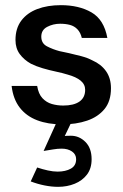

<svg xmlns="http://www.w3.org/2000/svg" viewBox="-20 -470 476 744"><path d="M221 12Q166 12 124 -4Q82 -20 56.5 -53Q31 -86 25 -137H124Q129 -106 144.5 -89.5Q160 -73 181 -67Q202 -61 225 -61Q266 -61 288 -76.5Q310 -92 310 -122Q310 -143 292.5 -157.5Q275 -172 242 -181Q223 -187 197 -192.5Q171 -198 145.5 -205.5Q120 -213 100 -223Q73 -238 56.5 -260.5Q40 -283 40 -315Q40 -360 62.5 -390Q85 -420 124.5 -435Q164 -450 216 -450Q286 -450 334.5 -422Q383 -394 396 -323H297Q292 -344 280 -356.5Q268 -369 251 -373.5Q234 -378 213 -378Q186 -378 163 -366Q140 -354 140 -328Q140 -302 162 -290.5Q184 -279 210 -272Q225 -269 247.5 -264Q270 -259 294.5 -252.5Q319 -246 338 -236Q372 -221 391 -194Q410 -167 410 -128Q410 -78 385 -47.5Q360 -17 317.5 -2.5Q275 12 221 12ZM99 233 124 179Q145 186 165.5 190.5Q186 195 203 195Q234 195 254.5 183.5Q275 172 275 147Q275 128 259 117Q243 106 219 106Q203 106 185.5 109Q168 112 149 115L216 -33H274L231 57Q236 56 255 56Q287 56 311 80Q335 104 335 147Q335 183 317 206.5Q299 230 269.5 242Q240 254 205 254Q180 254 152.5 248.5Q125 243 99 233Z"/></svg>

Font: Teachers Medium
Style: Regular
Weight: 500
Designer: Alfredo Marco Pradil, Chank Diesel
Version: Version 1.001